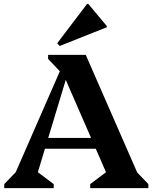

<svg xmlns="http://www.w3.org/2000/svg" viewBox="-20 -974 790 994"><path d="M2 0V-21L81 -103L31 -13L327 -690H424L720 -13L669 -103L748 -21V0H447V-21L555 -102L559 -13L298 -612H336L155 -13L150 -102L258 -21V0ZM173 -204V-260H545V-204ZM305 -589 229 -669V-690H349ZM289 -736 276 -750 431 -954H437L533 -839V-833Z"/></svg>

Font: Platypi Light SemiBold
Style: Regular
Weight: 600
Version: Version 1.200